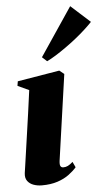

<svg xmlns="http://www.w3.org/2000/svg" viewBox="-57 -864 521 914"><g transform="rotate(-5 203.0 -407.0)"><path d="M106 11.5Q85 11.5 66.5 5Q48 -1.5 37.2 -16Q26.5 -30.5 29.5 -54Q30.5 -61.5 34.2 -86Q38 -110.5 43.2 -148.5Q48.5 -186.5 55.5 -234Q62.5 -281.5 70 -335.5Q77.5 -389.5 85 -445.5L31 -470.5L34.5 -492L235.5 -525.5L258 -507.5L199.5 -96Q197.5 -78 201.8 -71.5Q206 -65 215 -65Q226.5 -65 236.8 -70Q247 -75 260.5 -87L273 -60.5Q259 -44 236.2 -27Q213.5 -10 181 0.8Q148.5 11.5 106 11.5ZM159 -596 314 -826.5 406 -743.5Q391.5 -728 370.5 -708.8Q349.5 -689.5 324.8 -669.8Q300 -650 274.2 -631.8Q248.5 -613.5 224.8 -598.8Q201 -584 182 -575Z"/></g></svg>

Font: Merriweather 120pt Black
Style: Italic
Weight: 900
Italic angle: -7.8°
Version: Version 2.101